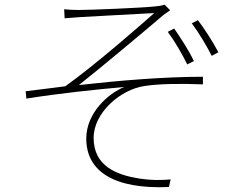

<svg xmlns="http://www.w3.org/2000/svg" viewBox="-20 -766 1040 808"><path d="M252 -689 316 -694C360 -697 583 -708 629 -711C566 -655 382 -494 255 -403C206 -397 141 -388 88 -382L91 -351C227 -373 382 -389 503 -400C436 -373 343 -291 343 -183C343 -44 461 31 691 21L698 -11C663 -8 624 -6 564 -15C472 -30 374 -66 374 -186C374 -291 486 -389 588 -404C645 -413 735 -415 834 -411V-443C671 -443 480 -427 312 -408C403 -480 592 -638 668 -703C676 -709 690 -719 696 -723L673 -746C663 -743 647 -740 633 -739C581 -733 358 -724 314 -724C287 -724 267 -725 250 -727ZM787 -668C817 -628 849 -574 871 -531L899 -546C874 -594 836 -651 813 -681ZM686 -632C715 -593 747 -538 768 -495L796 -509C772 -559 735 -614 713 -646Z"/></svg>

Font: Noto Sans CJK JP Thin
Style: Regular
Weight: 250
Designer: Ryoko NISHIZUKA (kana & ideographs); Paul D. Hunt (Latin, Greek & Cyrillic); Wenlong ZHANG (bopomofo); Sandoll Communica
Foundry: Adobe Systems Incorporated
Version: Version 1.004;PS 1.004;hotconv 1.0.82;makeotf.lib2.5.63406